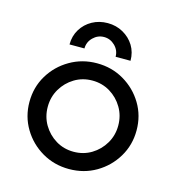

<svg xmlns="http://www.w3.org/2000/svg" viewBox="-93 -671 700 760"><g transform="rotate(15 257.0 -291.0)"><path d="M256.9 8.3Q196.5 8.3 146.5 -20.8Q96.5 -50 67 -99.3Q37.5 -148.6 37.5 -208.3Q37.5 -268.8 67 -317.7Q96.5 -366.7 146.5 -395.8Q196.5 -425 256.9 -425Q318.1 -425 367.7 -395.8Q417.4 -366.7 446.9 -317.7Q476.4 -268.8 476.4 -208.3Q476.4 -148.6 446.9 -99.3Q417.4 -50 367.7 -20.8Q318.1 8.3 256.9 8.3ZM256.9 -62.5Q297.2 -62.5 329.9 -82.3Q362.5 -102.1 381.9 -135.1Q401.4 -168.1 401.4 -208.3Q401.4 -248.6 381.9 -281.6Q362.5 -314.6 329.9 -334.4Q297.2 -354.2 256.9 -354.2Q216.7 -354.2 184 -334.4Q151.4 -314.6 131.9 -281.6Q112.5 -248.6 112.5 -208.3Q112.5 -168.1 131.9 -135.1Q151.4 -102.1 184 -82.3Q216.7 -62.5 256.9 -62.5ZM131.9 -468.8Q131.9 -503.5 148.6 -530.9Q165.3 -558.3 193.8 -574Q222.2 -589.6 256.9 -589.6Q291.7 -589.6 320.1 -573.6Q348.6 -557.6 365.3 -530.6Q381.9 -503.5 381.9 -468.8H320.8Q320.8 -495.1 301.7 -513.9Q282.6 -532.6 256.9 -532.6Q231.2 -532.6 212.2 -513.9Q193.1 -495.1 193.1 -468.8Z"/></g></svg>

Font: co2trust
Style: Regular
Weight: 400
Designer: Kristian Moeller
Foundry: Dicotype
Version: Version 1.000